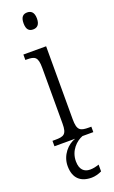

<svg xmlns="http://www.w3.org/2000/svg" viewBox="-186 -788 631 1063"><g transform="rotate(-20 130.0 -257.0)"><path d="M132 -648C154 -648 172 -660 172 -698C172 -736 154 -748 132 -748C109 -748 93 -736 93 -698C93 -660 109 -648 132 -648ZM21 0H143C98 14 52 64 52 128C52 201 92 234 156 234C175 234 198 228 216 219V179C195 186 180 189 163 189C129 189 104 169 104 119C104 55 149 14 186 0H250V-32H236C185 -32 167 -40 167 -106V-536H33V-504H41C89 -504 106 -496 106 -431V-103C106 -39 88 -32 37 -32H21Z"/></g></svg>

Font: Noto Serif Georgian Condensed Light
Style: Regular
Weight: 300
Width: 3
Designer: Monotype Design Team, Akaki Razmadze
Foundry: Google LLC
Version: Version 2.003